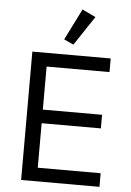

<svg xmlns="http://www.w3.org/2000/svg" viewBox="-62 -994 707 1040"><g transform="rotate(5 291.5 -474.5)"><path d="M93 0V-698H519V-624H177V-390H499V-316H177V-74H519V0ZM311 -755 259 -779 344 -949 417 -914Z"/></g></svg>

Font: IBM Plex Sans Thai Looped
Style: Regular
Weight: 400
Designer: Mike Abbink, Paul van der Laan, Pieter van Rosmalen, Ben Mitchell, Mark Frömberg
Foundry: Bold Monday
Version: Version 1.1